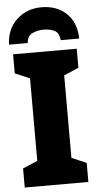

<svg xmlns="http://www.w3.org/2000/svg" viewBox="-62 -988 524 1025"><g transform="rotate(-5 199.5 -475.5)"><path d="M11 -767H111Q114 -805 141.5 -818Q169 -831 200 -831Q236 -831 260.5 -818.5Q285 -806 288 -767H387Q385 -854 333.5 -902.5Q282 -951 200 -951Q121 -951 67 -900Q13 -849 11 -767ZM369 -102 290 -136V-578L369 -612V-714H28V-612L107 -578V-136L28 -102V0H369Z"/></g></svg>

Font: Noto Sans UI SemiCondensed Black
Style: Regular
Weight: 900
Width: 4
Designer: Monotype Design Team
Foundry: Monotype Imaging Inc.
Version: 1.001